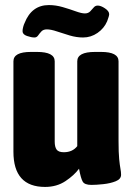

<svg xmlns="http://www.w3.org/2000/svg" viewBox="-20 -729 523 758"><path d="M158 9Q33 9 33 -130V-487Q33 -524 102 -524H126Q196 -524 196 -487V-170Q196 -149 203.5 -138.5Q211 -128 232 -128Q266 -128 285 -152V-487Q285 -524 355 -524H379Q448 -524 448 -487V-173Q448 -126 450.5 -101Q453 -76 455.5 -63Q458 -50 458 -39Q458 -22 437 -13.5Q416 -5 388 -2Q360 1 341 1Q314 1 306.5 -12Q299 -25 292 -63Q273 -37 238.5 -14Q204 9 158 9ZM116 -581Q104 -581 86.5 -587Q69 -593 69 -606Q69 -613 71.5 -622.5Q74 -632 77 -638Q105 -709 173 -709Q200 -709 227.5 -701Q255 -693 278.5 -684.5Q302 -676 315 -676Q328 -676 336 -684Q344 -692 350 -699.5Q356 -707 366 -707Q378 -707 394.5 -696Q411 -685 411 -673Q411 -666 403 -645Q391 -617 365 -599Q339 -581 308 -581Q282 -581 255 -589Q228 -597 204.5 -605Q181 -613 165 -613Q151 -613 143.5 -605Q136 -597 130.5 -589Q125 -581 116 -581Z"/></svg>

Font: Asap Condensed ExtraBold
Style: Regular
Weight: 800
Width: 3
Designer: Pablo Cosgaya
Foundry: Omnibus-Type
Version: Version 3.001; ttfautohint (v1.8.4.7-5d5b)